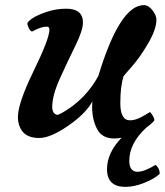

<svg xmlns="http://www.w3.org/2000/svg" viewBox="-20 -530 646 750"><path d="M163 -426Q140 -426 106 -407Q99 -407 93 -419Q87 -431 87 -438Q87 -445 106 -458Q125 -471 162 -483.5Q199 -496 239 -496Q304 -496 304 -442Q304 -411 274 -350.5Q244 -290 214 -223.5Q184 -157 184 -112Q184 -99 189 -91Q194 -83 205 -81Q209 -83 216 -86Q223 -89 243.5 -102Q264 -115 282 -131Q331 -173 364 -233Q448 -510 542 -510Q560 -510 575.5 -490Q591 -470 591 -453Q591 -416 559 -361Q527 -306 495 -270L463 -233Q450 -194 450 -127Q450 -60 488 -60Q508 -60 531.5 -72.5Q555 -85 565 -92Q568 -92 575.5 -80Q583 -68 583 -61.5Q583 -55 551 -31Q485 30 485 98Q485 141 518 141Q543 141 588 114Q604 128 604 149Q582 169 543 184.5Q504 200 470 200Q398 200 398 131Q398 67 455 8Q442 11 426 11Q379 11 359.5 -25.5Q340 -62 340 -111Q340 -127 341 -134Q315 -86 246 -38.5Q177 9 133.5 9Q90 9 70 -14Q50 -37 50 -73Q50 -127 111.5 -253Q173 -379 173 -414Q173 -426 163 -426Z"/></svg>

Font: Clara
Style: Regular
Weight: 400
Designer: Proyecto DEMO
Foundry: Proyecto DEMO
Version: Version 1.002